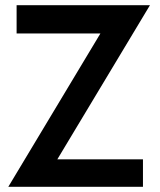

<svg xmlns="http://www.w3.org/2000/svg" viewBox="-20 -720 615 740"><path d="M44 -591V-700H558L201 -106H531V0H12L367 -591Z"/></svg>

Font: Renner* Medium
Style: Medium
Weight: 500
Version: Version 003.000 ; ttfautohint (v0.97) -l 8 -r 50 -G 200 -x 1